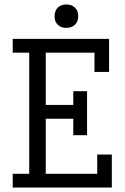

<svg xmlns="http://www.w3.org/2000/svg" viewBox="-20 -841 559 861"><path d="M416 -61.7V-148.1H481.5V0H37V-61.7H111.1V-604.9H37V-666.7H469.1V-518.5H403.7V-604.9H185.2V-370.4H308.6V-432.1H370.4V-234.6H308.6V-308.6H185.2V-61.7ZM224.7 -766.7Q224.7 -792.6 238.9 -806.8Q253.1 -821 277.8 -821Q301.2 -821 316 -806.8Q330.9 -792.6 330.9 -769.1Q330.9 -744.4 316 -730.2Q301.2 -716 276.5 -716Q253.1 -716 238.9 -730.2Q224.7 -744.4 224.7 -766.7Z"/></svg>

Font: Slabo 27px
Style: Regular
Weight: 400
Version: Version 1.02 Build 003a